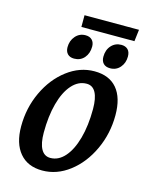

<svg xmlns="http://www.w3.org/2000/svg" viewBox="-116 -830 715 916"><g transform="rotate(15 242.0 -372.0)"><path d="M31 -166Q31 -257 68 -336Q105 -415 167.5 -462.5Q230 -510 302 -510Q375 -510 413.5 -464.5Q452 -419 452 -333Q452 -242 415 -162.5Q378 -83 316 -35.5Q254 12 182 12Q110 12 70.5 -35Q31 -82 31 -166ZM341 -334Q341 -387 326 -415Q311 -443 281 -443Q240 -443 208.5 -407.5Q177 -372 160 -309Q143 -246 143 -165Q143 -112 158.5 -84Q174 -56 204 -56Q244 -56 275 -91Q306 -126 323.5 -189Q341 -252 341 -334ZM147 -588Q147 -620 166.5 -642.5Q186 -665 216 -665Q237 -665 248.5 -653Q260 -641 260 -621Q260 -587 241 -565Q222 -543 191 -543Q170 -543 158.5 -555Q147 -567 147 -588ZM324 -588Q324 -622 343.5 -643.5Q363 -665 393 -665Q413 -665 425 -653.5Q437 -642 437 -619Q437 -587 418 -565Q399 -543 369 -543Q347 -543 335.5 -555Q324 -567 324 -588ZM186 -756H455L448 -698H186Z"/></g></svg>

Font: Andada Pro SemiBold
Style: Italic
Weight: 600
Italic angle: -6.99998°
Designer: Carolina Giovagnoli
Foundry: Huerta Tipografica
Version: Version 3.005